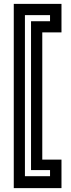

<svg xmlns="http://www.w3.org/2000/svg" viewBox="-20 -770 368 990"><path d="M51 200V-750H297V-603H198V53H297V200ZM108.5 138.5H238V107H140V-660.5H238V-692H108.5Z"/></svg>

Font: Tourney Thin SemiBold
Style: Regular
Weight: 600
Version: Version 1.015